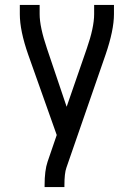

<svg xmlns="http://www.w3.org/2000/svg" viewBox="-20 -550 540 775"><path d="M160 205V198Q160 138 172 103L209 -5L94 -329Q60 -426 60 -493V-530H140V-493Q140 -441 170 -353L249 -119L330 -353Q360 -439 360 -493V-530H440V-493Q440 -428 406 -329L248 127Q240 149 240 198V205Z"/></svg>

Font: Iosevka SS08
Style: Regular
Weight: 400
Monospace: yes
Designer: Belleve Invis
Foundry: Belleve Invis
Version: 2.1.0; ttfautohint (v1.8.2)